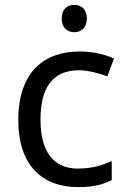

<svg xmlns="http://www.w3.org/2000/svg" viewBox="-20 -757 520 787"><path d="M285 -737C256 -737 233 -720 233 -681C233 -643 256 -625 285 -625C312 -625 336 -643 336 -681C336 -720 312 -737 285 -737ZM300 10C361 10 402 0 438 -19V-97C401 -80 357 -66 299 -66C198 -66 146 -137 146 -266C146 -400 197 -469 304 -469C341 -469 388 -456 420 -444L447 -517C415 -533 360 -546 306 -546C162 -546 55 -463 55 -265C55 -75 157 10 300 10Z"/></svg>

Font: Noto Sans EgyptHiero
Style: Regular
Weight: 400
Designer: Monotype Design Team
Foundry: Monotype Imaging Inc.
Version: Version 2.002